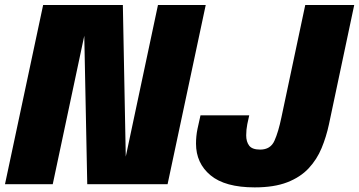

<svg xmlns="http://www.w3.org/2000/svg" viewBox="-22 -758 1477 790"><path d="M195 0H-1.5L155.5 -737.5H483.5L496.5 -60.5L482.5 -52.5L628 -737.5H824.5L667.5 0H337L323.5 -674.5L340 -682.5ZM1026 13Q904 13 844.2 -36.8Q784.5 -86.5 784.5 -167Q784.5 -198 790.5 -227.2Q796.5 -256.5 803 -283.5H1003.5Q1000 -269.5 995.5 -247Q991 -224.5 991 -201Q991 -175 1003.2 -158.8Q1015.5 -142.5 1048.5 -142.5Q1091 -142.5 1107.2 -178.8Q1123.5 -215 1136 -275.5L1234 -737.5H1435.5L1331.5 -246.5Q1320.5 -195 1301.2 -148.5Q1282 -102 1248 -65.5Q1214 -29 1160 -8Q1106 13 1026 13Z"/></svg>

Font: Epilogue Black
Style: Italic
Weight: 900
Italic angle: -12°
Designer: Tyler Finck
Foundry: Etcetera Type Co
Version: Version 2.111